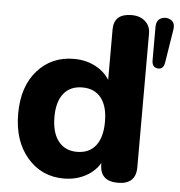

<svg xmlns="http://www.w3.org/2000/svg" viewBox="-52 -760 764 817"><g transform="rotate(5 330.5 -351.5)"><path d="M637 -521Q632 -491 607.5 -493.5Q583 -496 583 -526V-667Q583 -698 604 -707Q625 -716 644.5 -705Q664 -694 660 -665ZM250 8Q155 8 94 -63Q33 -134 33 -250Q33 -366 93.5 -434.5Q154 -503 250 -503Q308 -503 353 -475Q398 -447 415 -399L402 -380V-642Q402 -710 478 -710Q514 -710 536 -690Q558 -670 558 -639V-67Q558 6 481 6Q404 6 404 -67V-118L415 -96Q398 -48 353 -20Q308 8 250 8ZM296 -110Q348 -110 376 -145.5Q404 -181 404 -248Q404 -314 376 -349.5Q348 -385 296 -385Q244 -385 216 -350Q188 -315 188 -250Q188 -183 216.5 -146.5Q245 -110 296 -110Z"/></g></svg>

Font: Nunito VF Beta Light
Style: Regular
Weight: 300
Designer: Vernon Adams
Foundry: newtypography
Version: Version 3.001